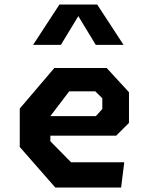

<svg xmlns="http://www.w3.org/2000/svg" viewBox="-20 -838 660 858"><path d="M68.3 -181.2V-352.9L222.9 -534.2H456.7L556.4 -425.8V-288.8L499.2 -231.8H171.1V-319.1H408.4L437.2 -350.8V-398.9L405.9 -429.8H289.2L205.1 -319.2V-206.7L297.6 -112.8H535.3L521.2 0H227.1ZM245.6 -817.7H414.4L532.2 -637.4H408L313.5 -793.1H346.5L252 -637.4H127.8Z"/></svg>

Font: Monaspace Krypton Var
Style: Regular
Weight: 400
Designer: Riley Cran and the Lettermatic Team
Version: Version 1.101 (Monaspace Krypton Var)